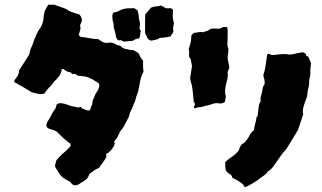

<svg xmlns="http://www.w3.org/2000/svg" viewBox="-20 -742 1354 808"><path d="M584 -440Q577 -428 573 -414Q569 -400 567 -385Q565 -372 562 -360Q559 -348 554 -337Q552 -330 550.5 -323.5Q549 -317 545 -309Q543 -304 540.5 -298Q538 -292 536 -286Q532 -278 528 -270Q524 -262 523 -252Q518 -243 514 -234.5Q510 -226 505 -218Q504 -214 501 -210Q498 -206 496 -202Q489 -195 484 -185.5Q479 -176 475 -167Q473 -161 469 -156.5Q465 -152 460 -147Q461 -146 461.5 -143Q462 -140 463 -138Q460 -126 452.5 -116.5Q445 -107 436 -99L427 -95Q427 -92 427 -88.5Q427 -85 428 -81Q424 -74 420 -68.5Q416 -63 412 -57Q408 -52 404.5 -47Q401 -42 398 -37Q394 -34 389.5 -32Q385 -30 381 -28Q377 -25 373 -22.5Q369 -20 366 -17Q356 -12 353 -2Q349 10 336 18Q330 22 324 25.5Q318 29 312 33Q305 38 294 38Q286 37 279 28Q277 24 277 24Q259 15 248.5 8Q238 1 230.5 -10Q223 -21 212 -40Q211 -47 213.5 -54Q216 -61 217 -67Q231 -85 247 -98Q263 -111 276 -126Q279 -136 274 -139Q260 -149 247.5 -160Q235 -171 224 -183Q220 -188 214 -191Q208 -194 202 -195Q196 -197 190 -199Q184 -201 179 -205Q178 -207 177 -209Q176 -211 175 -212Q175 -224 182 -233Q190 -245 195.5 -257Q201 -269 209 -279Q213 -284 215 -290Q217 -296 218 -301Q223 -307 230 -307.5Q237 -308 243 -307Q256 -305 267 -300Q276 -296 286 -294.5Q296 -293 306 -290Q308 -289 311.5 -290Q315 -291 319 -292Q321 -291 323 -288.5Q325 -286 328 -284Q335 -283 342 -279.5Q349 -276 355 -277Q360 -278 361.5 -286Q363 -294 366 -298Q369 -303 369 -309.5Q369 -316 371 -322Q376 -330 378.5 -338Q381 -346 386 -353Q391 -359 394 -366.5Q397 -374 398 -382Q398 -385 396 -391Q388 -396 380 -401.5Q372 -407 363 -411Q356 -415 348 -417.5Q340 -420 331 -421Q325 -422 319.5 -422.5Q314 -423 308 -423Q306 -425 302.5 -427Q299 -429 296 -431Q292 -430 285 -430Q284 -432 281 -434Q278 -436 276 -438Q261 -439 248 -451Q247 -452 246 -451.5Q245 -451 243 -452Q239 -451 239 -447Q237 -434 230 -423.5Q223 -413 214 -405Q211 -402 208.5 -399.5Q206 -397 204 -393Q200 -387 196 -382.5Q192 -378 187 -374Q181 -368 176 -361.5Q171 -355 166 -348Q151 -344 138.5 -347.5Q126 -351 113 -354Q95 -365 77.5 -375.5Q60 -386 41 -396Q41 -398 40.5 -400.5Q40 -403 41 -405Q45 -409 49 -415Q58 -426 60 -440Q60 -443 60.5 -444.5Q61 -446 61 -447Q72 -464 82 -479.5Q92 -495 102 -511Q105 -518 106 -525Q107 -532 110 -539Q115 -548 118 -557Q121 -566 124 -575Q129 -586 133.5 -597Q138 -608 145 -618Q164 -643 164 -676Q166 -680 166 -684Q166 -688 167 -692Q170 -700 174.5 -707.5Q179 -715 183 -722H209Q218 -719 225.5 -716Q233 -713 240 -711Q245 -710 249.5 -708Q254 -706 258 -704Q261 -703 264.5 -700Q268 -697 271 -696Q279 -692 287.5 -689.5Q296 -687 304 -684Q306 -683 308 -683Q310 -683 313 -682Q318 -677 321 -671Q324 -665 325 -657Q324 -653 322 -647.5Q320 -642 317 -636Q317 -632 318 -629Q319 -626 319 -622Q315 -609 312 -597Q312 -591 320 -587Q328 -586 338.5 -584.5Q349 -583 359 -581Q367 -579 375.5 -578.5Q384 -578 394 -577Q397 -576 399.5 -573.5Q402 -571 406 -569Q420 -559 436 -562Q444 -564 451.5 -562Q459 -560 466 -557Q470 -553 477 -551Q487 -551 491 -545Q497 -539 504 -537Q511 -535 519 -534Q525 -533 530 -531.5Q535 -530 539 -532Q547 -528 552 -525Q557 -522 562 -519Q567 -511 571 -502Q575 -493 582 -488V-463Q582 -459 582.5 -453.5Q583 -448 584 -440ZM712 -643Q711 -636 709 -628.5Q707 -621 710 -613Q709 -606 705.5 -600.5Q702 -595 698 -590Q697 -589 695 -588Q693 -587 691 -587Q684 -586 677 -585Q670 -584 662 -583Q660 -583 656 -583Q652 -583 650 -581Q644 -576 636.5 -575Q629 -574 622 -572Q611 -568 600 -582Q599 -587 596.5 -591Q594 -595 591 -600Q590 -620 590.5 -639.5Q591 -659 591 -681Q598 -689 604 -696Q610 -703 616 -710Q627 -715 637 -715Q647 -715 657 -719Q663 -716 668 -713.5Q673 -711 677 -708Q686 -706 694 -707.5Q702 -709 708 -700Q707 -684 707 -676.5Q707 -669 708 -662.5Q709 -656 712 -643ZM573 -612Q570 -604 570 -596Q570 -588 565 -580Q557 -580 550.5 -577Q544 -574 537 -570Q521 -569 501 -567Q498 -569 495 -570Q492 -571 488 -573H484Q483 -572 481 -572Q477 -572 475 -574Q474 -577 471.5 -580Q469 -583 468 -587Q467 -600 462.5 -613Q458 -626 458 -639Q458 -644 456.5 -648Q455 -652 454 -656Q453 -662 453 -668Q453 -674 453 -680Q453 -682 455 -684Q457 -686 458 -689Q464 -691 469.5 -692Q475 -693 480 -696Q492 -703 505.5 -705.5Q519 -708 532 -707Q535 -707 537 -707.5Q539 -708 542 -708Q544 -707 545 -707Q546 -707 547 -706Q554 -703 559 -698Q560 -694 560.5 -691.5Q561 -689 562 -685Q564 -678 564 -671.5Q564 -665 566 -658Q569 -649 569 -640Q569 -631 567 -622Q569 -616 573 -612Z M945 -457Q944 -454 942.5 -450Q941 -446 939 -443Q939 -441 938.5 -439.5Q938 -438 938 -437Q940 -418 934.5 -400Q929 -382 927 -361Q927 -360 927.5 -356Q928 -352 928 -348Q928 -344 929.5 -339Q931 -334 929 -329Q928 -325 928 -321.5Q928 -318 927 -314Q923 -310 918.5 -309Q914 -308 909 -306Q899 -308 891 -308Q889 -308 886.5 -307.5Q884 -307 882 -307Q875 -305 869 -303Q863 -301 857 -299Q847 -298 838 -294.5Q829 -291 820 -291Q815 -291 810.5 -289.5Q806 -288 801 -286Q800 -286 798.5 -287.5Q797 -289 796 -290Q795 -291 797 -296Q799 -297 799 -298Q799 -299 800 -300Q801 -305 799 -308.5Q797 -312 795 -315Q794 -327 793 -340Q792 -353 790 -366Q789 -378 785.5 -389.5Q782 -401 780 -413Q782 -425 784 -438Q786 -451 788 -465Q787 -469 786 -474Q785 -479 784 -485Q784 -493 776 -503Q775 -511 776 -518.5Q777 -526 774 -534Q776 -542 779 -551Q782 -560 783 -568Q784 -573 784.5 -579Q785 -585 785 -590Q786 -595 790 -598.5Q794 -602 798 -604Q804 -605 809.5 -605.5Q815 -606 820 -607Q825 -608 828.5 -607.5Q832 -607 836 -606Q843 -610 850 -611.5Q857 -613 862 -618Q869 -622 877 -622Q885 -622 891 -621.5Q897 -621 904 -621Q911 -625 918 -627.5Q925 -630 934 -628Q938 -625 938 -616Q938 -603 938 -589.5Q938 -576 937 -562Q937 -559 937 -559Q936 -552 939 -544Q942 -536 941 -528Q941 -521 939.5 -513.5Q938 -506 938 -499Q938 -495 939 -490Q940 -485 941 -481Q942 -475 943 -469.5Q944 -464 945 -457ZM1062 18Q1049 26 1036.5 33.5Q1024 41 1010 46Q1007 40 1002.5 34.5Q998 29 991 25Q987 23 983.5 20Q980 17 975 15Q971 13 967 10.5Q963 8 958 7Q956 -5 947 -9Q936 -15 929 -28V-36Q928 -39 928 -42Q928 -45 928 -48Q927 -52 927 -59Q940 -72 955.5 -82Q971 -92 984 -108Q985 -110 986.5 -113.5Q988 -117 989 -121Q991 -126 994.5 -131Q998 -136 1003 -138Q1011 -143 1016 -150Q1021 -157 1026 -164Q1033 -181 1048 -194Q1050 -205 1052.5 -216Q1055 -227 1058 -237Q1058 -244 1059 -246Q1065 -254 1065.5 -262.5Q1066 -271 1067 -279Q1068 -289 1069.5 -298Q1071 -307 1076 -314Q1078 -318 1077 -322Q1076 -326 1076 -330Q1077 -335 1079 -340.5Q1081 -346 1082 -351Q1084 -362 1085.5 -371Q1087 -380 1093 -386Q1095 -398 1092.5 -407.5Q1090 -417 1088 -425Q1095 -446 1098 -467.5Q1101 -489 1104 -511Q1104 -513 1107.5 -514.5Q1111 -516 1113 -515Q1115 -514 1117.5 -513Q1120 -512 1122 -511Q1127 -510 1133 -510.5Q1139 -511 1144 -512Q1159 -514 1173 -514.5Q1187 -515 1200 -512Q1214 -514 1226.5 -517Q1239 -520 1252 -522Q1259 -521 1263.5 -518Q1268 -515 1269 -507Q1272 -506 1274 -505Q1276 -504 1278 -503Q1280 -496 1283.5 -489.5Q1287 -483 1289 -475Q1288 -470 1287.5 -463.5Q1287 -457 1286 -451V-428Q1286 -424 1284.5 -420Q1283 -416 1283 -413Q1282 -409 1281.5 -406Q1281 -403 1281 -400Q1282 -387 1278.5 -374.5Q1275 -362 1274 -350Q1273 -334 1266 -319Q1260 -304 1256.5 -289.5Q1253 -275 1256 -261L1234 -195Q1223 -176 1211 -157Q1199 -138 1187 -118Q1186 -116 1184.5 -114Q1183 -112 1181 -110Q1171 -100 1162.5 -87.5Q1154 -75 1146 -64Q1138 -52 1129.5 -40.5Q1121 -29 1108 -21Q1100 -9 1086.5 -0.5Q1073 8 1062 18Z"/></svg>

Font: Daruma Drop One
Style: Regular
Weight: 400
Designer: Maniackers Design
Version: Version 1.000